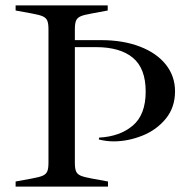

<svg xmlns="http://www.w3.org/2000/svg" viewBox="-20 -693 697 713"><path d="M38 -19 98 -30Q126 -35 138.5 -40.5Q151 -46 155.5 -56.5Q160 -67 160 -89V-584Q160 -606 155.5 -616.5Q151 -627 138.5 -632.5Q126 -638 98 -643L38 -654V-673H380V-654L321 -643Q292 -638 279.5 -632.5Q267 -627 262.5 -616.5Q258 -606 258 -584V-544H355Q437 -544 499.5 -520Q562 -496 596 -453Q630 -410 630 -354Q630 -294 595.5 -252Q561 -210 508 -189Q455 -168 402 -168Q375 -168 347 -175L348 -182Q425 -186 473 -226.5Q521 -267 521 -353Q521 -439 473.5 -478.5Q426 -518 336 -518H258V-89Q258 -67 262.5 -56.5Q267 -46 280 -40.5Q293 -35 321 -30L381 -19V0H38Z"/></svg>

Font: Ibarra Real Nova
Style: Regular
Weight: 400
Designer: Jose Maria Ribagorda & Octavio Pardo
Foundry: Jose Maria Ribagorda
Version: Version 1.014